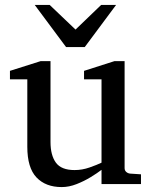

<svg xmlns="http://www.w3.org/2000/svg" viewBox="-20 -740 609 772"><path d="M546.9 0H388.2V-57.1Q371.1 -43.9 344.7 -27.8Q318.4 -11.7 288.1 0.2Q257.8 12.2 228 12.2Q163.6 12.2 126.7 -26.6Q89.8 -65.4 89.8 -149.9V-420.9H20V-455.1L143.1 -494.1H183.1V-168.9Q183.1 -115.7 204.8 -85.9Q226.6 -56.2 279.8 -56.2Q310.5 -56.2 340.3 -66.7Q370.1 -77.1 388.2 -85.9V-420.9H317.9V-455.1L439.9 -494.1H481V-64Q481 -54.7 487.5 -48.8Q494.1 -43 502.9 -42L546.9 -39.1ZM446.8 -720.2 320.8 -550.8H245.6L119.6 -720.2H179.7L283.7 -621.1L386.7 -720.2Z"/></svg>

Font: Charis
Style: Regular
Weight: 400
Designer: Walt Agee, Miriam Martin, Annie Olsen, Victor Gaultney, Lorna Priest, Alan Ward, Bob Hallissy, Martin Hosken, Sharon Cor
Foundry: SIL Global
Version: Version 7.000